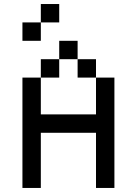

<svg xmlns="http://www.w3.org/2000/svg" viewBox="-20 -929 676 949"><path d="M181.8 -909.1V-818.2H272.7V-909.1ZM90.9 -818.2V-727.3H181.8V-818.2ZM90.9 -545.5V0H181.8V-272.7H454.5V0H545.5V-545.5H454.5V-363.6H181.8V-545.5ZM272.7 -727.3V-636.4H363.6V-727.3ZM181.8 -636.4V-545.5H272.7V-636.4ZM363.6 -636.4V-545.5H454.5V-636.4Z"/></svg>

Font: Departure Mono
Style: Regular
Weight: 400
Monospace: yes
Designer: Helena Zhang
Version: Version 1.500;Glyphs 3.3.1 (3343)